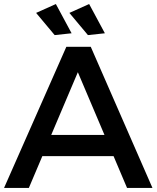

<svg xmlns="http://www.w3.org/2000/svg" viewBox="-41 -932 776 952"><path d="M589 0H715L409 -700H288L-21 0H102L169 -158H522ZM213 -263 345 -574 477 -263ZM236 -912 138 -868 230 -758 314 -767ZM401 -912 303 -868 395 -758 479 -767Z"/></svg>

Font: Argentum Sans
Style: Regular
Weight: 400
Designer: Julieta Ulanovsky
Foundry: Julieta Ulanovsky
Version: Version 5.001;March 29, 2019;FontCreator 11.5.0.2425 64-bit